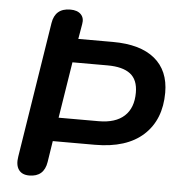

<svg xmlns="http://www.w3.org/2000/svg" viewBox="-52 -757 757 814"><g transform="rotate(5 327.0 -350.0)"><path d="M102 8Q71 8 57 -12Q43 -32 49 -68L140 -644Q150 -708 215 -708Q245 -708 260 -692.5Q275 -677 270 -651L259 -587H406Q523 -587 584.5 -536.5Q646 -486 646 -392Q646 -277 574.5 -211.5Q503 -146 368 -146H189L175 -56Q165 8 102 8ZM205 -247H375Q447 -247 484.5 -281.5Q522 -316 522 -381Q522 -436 489.5 -461Q457 -486 392 -486H243Z"/></g></svg>

Font: Nunito
Style: Bold Italic
Weight: 700
Italic angle: -9°
Designer: Vernon Adams
Foundry: Vernon Adams
Version: Version 3.601; ttfautohint (v1.8.2.53-6de2)